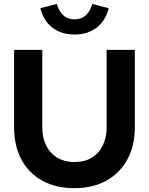

<svg xmlns="http://www.w3.org/2000/svg" viewBox="-20 -956 765 986"><path d="M362 10.3Q267.3 10.3 197.6 -27.9Q128 -66.1 90.1 -136.6Q52.3 -207 52.3 -302.4V-700H197.2V-302.4Q197.2 -248.3 217.5 -207.8Q237.8 -167.4 275.4 -145.5Q313 -123.7 362.7 -123.7Q413.4 -123.7 450.2 -145.5Q487 -167.4 507.2 -207.8Q527.5 -248.3 527.5 -302.4V-700H672.5V-302.4Q672.5 -207.7 634.1 -137.3Q595.8 -66.9 526.2 -28.3Q456.7 10.3 362 10.3ZM362.7 -778.8Q294.9 -778.8 249 -814.2Q203.1 -849.6 187.3 -914L271.5 -935.6Q295.3 -856.5 362.7 -856.5Q430.3 -856.5 454 -935.6L538.2 -914Q522.3 -849.6 476.3 -814.2Q430.3 -778.8 362.7 -778.8Z"/></svg>

Font: Red Hat Display VF
Style: Regular
Weight: 300
Designer: Pentagram, MCKL
Foundry: Pentagram, MCKL
Version: Version 1.023